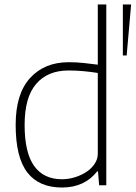

<svg xmlns="http://www.w3.org/2000/svg" viewBox="-20 -828 606 858"><path d="M529 -808H566L546 -580H529ZM257 10Q154 10 102 -57.5Q50 -125 50 -270Q50 -409 114.5 -479.5Q179 -550 287 -550Q322 -550 354 -546.5Q386 -543 417 -539V-808H455V0H423L418 -62H414Q387 -27 347.5 -8.5Q308 10 257 10ZM257 -27Q286 -27 315 -36Q344 -45 366.5 -60Q389 -75 403 -96Q417 -117 417 -141V-502Q385 -507 353 -510Q321 -513 286 -513Q193 -513 141.5 -453Q90 -393 90 -270Q90 -146 132.5 -86.5Q175 -27 257 -27Z"/></svg>

Font: Encode Sans Narrow
Style: Thin
Weight: 250
Designer: Pablo Impallari, Andres Torresi
Foundry: Pablo Impallari, Andres Torresi
Version: Version 1.000; ttfautohint (v1.00) -l 8 -r 50 -G 200 -x 14 -